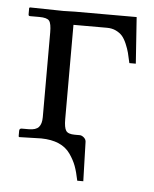

<svg xmlns="http://www.w3.org/2000/svg" viewBox="-45 -470 510 637"><g transform="rotate(5 210.0 -151.5)"><path d="M104.5 -1 31.2 1 29.3 -1V-19.5Q29.3 -27.8 37.1 -27.8H60.5Q84.5 -27.8 94 -38.6Q103.5 -49.3 103.5 -71.8V-354Q103.5 -383.3 96.2 -392.6Q88.9 -401.9 63 -401.9H32.2Q26.9 -401.9 26.9 -407.2V-428.7L29.3 -430.7L141.1 -428.7L179.2 -429.7H384.8L395.5 -275.4H374Q369.6 -296.4 366.2 -309.3Q362.8 -322.3 356 -338.4Q349.1 -354.5 341.1 -363.8Q333 -373 319.8 -379.4Q306.6 -385.7 290 -385.7H178.2V-71.8Q178.2 -43.5 185.1 -33.2Q191.9 -22.9 214.4 -22.9H231Q237.3 -22.9 244.4 -17.1Q251.5 -11.2 252 -2.9L255.9 128.4H235.8Q230 99.6 222.9 80.3Q215.8 61 201.7 40.8Q187.5 20.5 163.3 10Q139.2 -0.5 104.5 -1Z"/></g></svg>

Font: Libertinage
Style: b
Weight: 400
Designer: OSP
Foundry: OSP
Version: Version 1.0; 2008; OFL relea